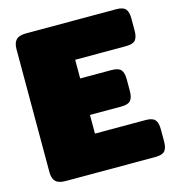

<svg xmlns="http://www.w3.org/2000/svg" viewBox="-103 -767 779 854"><g transform="rotate(-15 287.0 -340.0)"><path d="M35 -57V-623Q35 -652 48.5 -666Q62 -680 95 -680H509Q541 -680 552.5 -666.5Q564 -653 564 -623V-567Q564 -537 552.5 -523.5Q541 -510 509 -510H275V-424H419Q451 -424 462.5 -410.5Q474 -397 474 -367V-313Q474 -283 462.5 -269.5Q451 -256 419 -256H275V-170H508Q540 -170 551.5 -156.5Q563 -143 563 -113V-57Q563 -27 551.5 -13.5Q540 0 508 0H95Q62 0 48.5 -14Q35 -28 35 -57Z"/></g></svg>

Font: Mitr
Style: Bold
Weight: 700
Designer: Thanarat Vachiruckul
Foundry: Cadson Demak
Version: Version 1.002